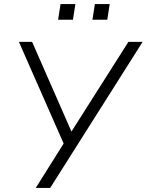

<svg xmlns="http://www.w3.org/2000/svg" viewBox="-20 -925 722 945"><path d="M156 0 301 -231V-201L73 -719H138L335 -270H327L612 -719H682L227 0ZM435 -828 447 -905H520L508 -828ZM266 -828 278 -905H351L339 -828Z"/></svg>

Font: Nunitoga
Style: Light Italic
Weight: 300
Italic angle: -9°
Designer: Vernon Adams
Foundry: Vernon Adams
Version: Version 1.0